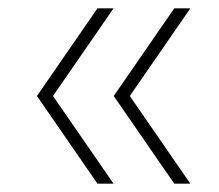

<svg xmlns="http://www.w3.org/2000/svg" viewBox="-20 -510 524 460"><path d="M213.5 -70 68.5 -280 213.5 -490H252L107 -280L252 -70ZM397.5 -70 252.5 -280 397.5 -490H436L291 -280L436 -70Z"/></svg>

Font: Encode Sans SmExp Th
Style: Regular
Weight: 100
Width: 6
Designer: Multiple Designers
Foundry: Impallari Type
Version: Version 3.002; ttfautohint (v1.8.3) -l 8 -r 50 -G 200 -x 14 